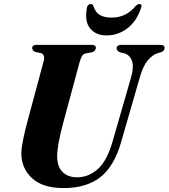

<svg xmlns="http://www.w3.org/2000/svg" viewBox="-20 -923 838 954"><path d="M539.5 -220.5 631.5 -539.5Q646.5 -592.5 635.2 -622Q624 -651.5 594.5 -659L578 -662.5Q559.5 -670 559.5 -682.5Q559.5 -700 583.5 -700H778Q798 -700 798 -684.5Q798 -670 777.5 -662.5L762.5 -658.5Q735 -649 712.5 -621Q690 -593 674 -536.5L582 -217.5Q547 -95.5 477.8 -42Q408.5 11.5 296 11.5Q191.5 11.5 138.5 -38.2Q85.5 -88 86 -163Q86.5 -189.5 95.8 -233.5Q105 -277.5 114.5 -312.5L197 -619.5Q201.5 -634 197.8 -645Q194 -656 184.5 -659L154.5 -665Q139.5 -673 140 -684Q140 -700 160 -700H436Q456.5 -700 456.5 -685Q456 -679 451.8 -672.8Q447.5 -666.5 438 -663.5L405.5 -657.5Q393.5 -654.5 387.5 -644.8Q381.5 -635 375 -612.5L294.5 -314Q278.5 -254 271.5 -215.2Q264.5 -176.5 264 -150Q263.5 -95.5 290.5 -68.8Q317.5 -42 363 -42Q419.5 -42 465.5 -82.5Q511.5 -123 539.5 -220.5ZM534 -835.5Q606.5 -835.5 653 -892Q664 -903 672 -903Q688.5 -903 680.5 -882.5Q658.5 -816.5 612.2 -781.8Q566 -747 510.5 -747Q456 -747 427.8 -781.8Q399.5 -816.5 411.5 -882.5Q415 -903 431.5 -903Q440 -903 444.5 -892Q454 -861 476.8 -848.2Q499.5 -835.5 534 -835.5Z"/></svg>

Font: Fraunces 72pt
Style: Bold Italic
Weight: 700
Italic angle: -16°
Version: Version 1.000;[b76b70a41]